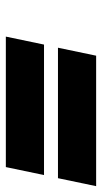

<svg xmlns="http://www.w3.org/2000/svg" viewBox="138 -672 357 674"><g transform="rotate(90 317.0 -335.5)"><path d="M176 -494 148 -360H606L634 -494ZM109 -177H567L595 -311H137Z"/></g></svg>

Font: LT Wave Mono Black
Style: Italic
Weight: 900
Designer: Daniel Lyons
Version: Version 2.5 (Glyphs App)